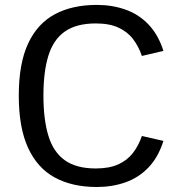

<svg xmlns="http://www.w3.org/2000/svg" viewBox="-20 -747 724 779"><path d="M372.6 11.7Q272.9 11.7 202.1 -26.9Q131.3 -65.4 93.8 -147.5Q56.2 -229.5 56.2 -358.9Q56.2 -488.8 93.8 -569.8Q131.3 -650.9 202.1 -689Q272.9 -727.1 372.6 -727.1Q435.5 -727.1 489.3 -708Q543 -689 582.5 -647.7Q622.1 -606.4 643.1 -540.5L555.7 -520Q542.5 -558.6 519.8 -588.4Q497.1 -618.2 460.4 -635Q423.8 -651.9 368.7 -651.9Q289.6 -651.9 242.9 -618.9Q196.3 -585.9 176.3 -521Q156.2 -456.1 156.2 -358.9Q156.2 -262.2 176.3 -196.3Q196.3 -130.4 242.9 -96.9Q289.6 -63.5 368.7 -63.5Q423.8 -63.5 460.4 -80.3Q497.1 -97.2 519.8 -127Q542.5 -156.7 555.7 -195.3L643.1 -175.3Q622.1 -108.9 582.5 -67.6Q543 -26.4 489.3 -7.3Q435.5 11.7 372.6 11.7Z"/></svg>

Font: Pontano Sans Medium
Style: Regular
Weight: 500
Designer: Vernon Adams
Foundry: Vernon Adams
Version: Version 2.001